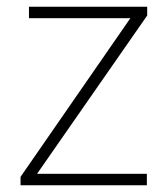

<svg xmlns="http://www.w3.org/2000/svg" viewBox="-20 -550 499 570"><path d="M416 0H41V-25L367 -496H66V-530H417V-504L90 -34H416Z"/></svg>

Font: Noto Sans Lao UI ExtLt
Style: Regular
Weight: 200
Designer: Monotype Design Team
Foundry: Monotype Imaging Inc.
Version: Version 2.000; ttfautohint (v1.8.4.7-5d5b)